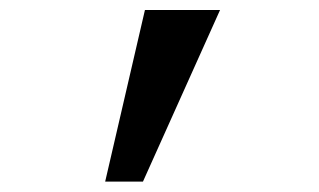

<svg xmlns="http://www.w3.org/2000/svg" viewBox="-20 -713 626 377"><path d="M186.5 -356.4 264.6 -693.4H412.1L260.7 -356.4Z"/></svg>

Font: Caskaydia Cove
Style: Regular
Weight: 400
Monospace: yes
Designer: Aaron Bell
Foundry: Saja Typeworks
Version: Version 4.300; ttfautohint (v1.8.3)